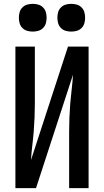

<svg xmlns="http://www.w3.org/2000/svg" viewBox="-20 -977 540 997"><path d="M60 0V-735H161V-441Q161 -404 159.5 -367Q158 -330 155 -293Q152 -256 147.5 -219.5Q143 -183 141 -146L333 -735H440V0H339V-294Q339 -331 340.5 -368Q342 -405 345 -442Q348 -479 352.5 -515.5Q357 -552 359 -589L167 0ZM350 -813Q335 -813 321 -817Q307 -821 296.5 -831.5Q286 -842 282 -856Q278 -870 278 -885Q278 -900 282 -914Q286 -928 296.5 -938.5Q307 -949 321 -953Q335 -957 350 -957Q365 -957 379 -953Q393 -949 403.5 -938.5Q414 -928 418 -914Q422 -900 422 -885Q422 -870 418 -856Q414 -842 403.5 -831.5Q393 -821 379 -817Q365 -813 350 -813ZM150 -813Q135 -813 121 -817Q107 -821 96.5 -831.5Q86 -842 82 -856Q78 -870 78 -885Q78 -900 82 -914Q86 -928 96.5 -938.5Q107 -949 121 -953Q135 -957 150 -957Q165 -957 179 -953Q193 -949 203.5 -938.5Q214 -928 218 -914Q222 -900 222 -885Q222 -870 218 -856Q214 -842 203.5 -831.5Q193 -821 179 -817Q165 -813 150 -813Z"/></svg>

Font: Zed Sans Semibold
Style: Regular
Weight: 600
Designer: Belleve Invis
Foundry: Belleve Invis
Version: Version 1.0.0; ttfautohint (v1.8.4)